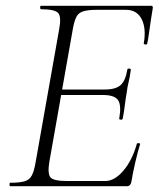

<svg xmlns="http://www.w3.org/2000/svg" viewBox="-20 -645 550 665"><path d="M15 0Q13 0 13 -6Q13 -12 15 -12Q48 -12 65 -17Q82 -22 90 -37Q98 -52 103 -81L185 -544Q193 -587 181.5 -600Q170 -613 122 -613Q119 -613 119 -619Q119 -625 122 -625H503Q511 -625 509 -616Q506 -598 502.5 -575Q499 -552 496 -530Q493 -508 490 -494Q489 -490 483 -491Q477 -492 478 -495Q487 -547 470.5 -579Q454 -611 416 -611H317Q286 -611 269 -606Q252 -601 244.5 -586.5Q237 -572 232 -543L151 -85Q144 -43 155 -30.5Q166 -18 213 -18H344Q377 -18 407.5 -54Q438 -90 454 -147Q455 -150 461 -149Q467 -148 465 -145Q457 -119 448.5 -82.5Q440 -46 435 -15Q432 0 419 0ZM405 -234Q404 -230 398 -230.5Q392 -231 393 -235Q401 -280 389 -298Q377 -316 336 -316H171L174 -335H343Q381 -335 398 -350.5Q415 -366 421 -404Q422 -408 428 -407.5Q434 -407 433 -402Q429 -374 425 -358.5Q421 -343 419 -325Q415 -303 412.5 -281.5Q410 -260 405 -234Z"/></svg>

Font: Cormorant Light Light
Style: Italic
Weight: 300
Italic angle: -10°
Version: Version 4.000